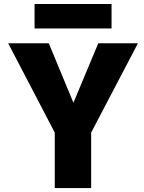

<svg xmlns="http://www.w3.org/2000/svg" viewBox="-20 -952 732 974"><path d="M155.3 -807.6V-931.6H545.9V-807.6ZM352.5 -430.7 478.5 -732.4H679.7L442.4 -279.3V2H257.8V-279.3L21.5 -732.4H227.5Z"/></svg>

Font: Gen Shin Gothic Heavy
Style: Bold
Weight: 900
Designer: [Source Han Sans]
Ryoko NISHIZUKA  (kana & ideographs); Paul D. Hunt (Latin, Greek & Cyrillic); Wenlong ZHANG  (bopomofo
Version: Version 1.002.20150607